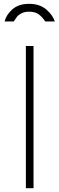

<svg xmlns="http://www.w3.org/2000/svg" viewBox="-20 -982 310 1002"><path d="M155 -742V0H115V-742ZM216 -870Q202 -892 183 -906.5Q164 -921 132 -921Q108 -921 92 -912.5Q76 -904 70 -896.5Q64 -889 52 -870H4Q13 -906 45.5 -934Q78 -962 132 -962Q187 -962 221.5 -932.5Q256 -903 266 -870Z"/></svg>

Font: Morrison Thin
Style: Regular
Weight: 100
Designer: Pablo Impallari, Rodrigo Fuenzalida (Modified by Dan O. Williams)
Version: Version 0.03;June 6, 2019;FontCreator 11.5.0.2425 64-bit; tt